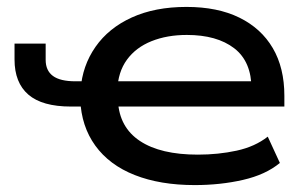

<svg xmlns="http://www.w3.org/2000/svg" viewBox="-20 -526 885 555"><path d="M543 9Q443 9 369.5 -20Q296 -49 255.5 -105Q215 -161 212 -238L231 -218H185Q102 -218 62 -252.5Q22 -287 22 -354V-400H112V-353Q112 -322 133 -306.5Q154 -291 198 -291H233L213 -267Q218 -336 256 -390.5Q294 -445 361 -475.5Q428 -506 519 -506Q609 -506 672 -475Q735 -444 768.5 -387Q802 -330 802 -249V-218H305L321 -234Q325 -158 384.5 -118.5Q444 -79 552 -79Q611 -79 664 -90.5Q717 -102 754 -131L789 -55Q748 -21 682.5 -6Q617 9 543 9ZM520 -425Q463 -425 418 -407Q373 -389 347 -353.5Q321 -318 319 -265L303 -291H730L707 -269Q707 -348 657 -386.5Q607 -425 520 -425Z"/></svg>

Font: Nunito Sans 7pt Expanded Medium
Style: Regular
Weight: 500
Width: 7
Designer: Vernon Adams
Foundry: Vernon Adams
Version: Version 3.101;gftools[0.9.27]